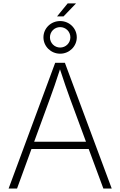

<svg xmlns="http://www.w3.org/2000/svg" viewBox="-20 -1091 696 1111"><path d="M29.8 0H78.6L162.1 -229H493.2L578.1 0H626.5L355.5 -727.5H299.3ZM328.1 -780.3C381.3 -780.3 424.3 -822.8 424.3 -875C424.3 -927.2 381.3 -969.2 328.1 -969.2C274.4 -969.2 231.4 -927.2 231.4 -875C231.4 -822.8 274.4 -780.3 328.1 -780.3ZM328.1 -815.9C295.4 -815.9 269 -842.3 269 -875C269 -907.7 294.9 -934.1 328.1 -934.1C360.8 -934.1 387.2 -907.7 387.2 -875C387.2 -842.3 360.8 -815.9 328.1 -815.9ZM310.1 -996.1H347.7L419.9 -1071.3H371.6ZM177.7 -271 268.6 -519.5C286.1 -566.9 305.2 -621.6 327.1 -689.9C349.1 -622.1 368.2 -567.9 385.7 -519.5L477.5 -271Z"/></svg>

Font: Raveo ExtraLight
Style: Regular
Weight: 200
Designer: Jakub Foglar, Rasmus Andersson (Inter)
Foundry: Jakubfoglar.com
Version: Version 1.100;Glyphs 3.2.3 (3260)